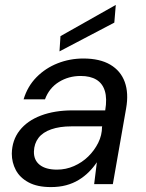

<svg xmlns="http://www.w3.org/2000/svg" viewBox="-20 -749 593 781"><path d="M187 12Q132 12 96.5 -7Q61 -26 44.5 -57Q28 -88 28 -124Q29 -179 60 -218.5Q91 -258 146.5 -279Q202 -300 275 -300H408Q416 -348 406.5 -379Q397 -410 372 -425Q347 -440 308 -440Q259 -440 219.5 -415.5Q180 -391 163 -345H76Q92 -398 128.5 -435Q165 -472 214.5 -491.5Q264 -511 319 -511Q386 -511 428.5 -486Q471 -461 487.5 -415.5Q504 -370 493 -308L439 0H363L374 -89Q360 -68 341.5 -49.5Q323 -31 300 -17Q277 -3 249 4.5Q221 12 187 12ZM212 -59Q248 -59 281 -73.5Q314 -88 339 -112.5Q364 -137 379.5 -168Q395 -199 395 -233L396 -235H270Q223 -235 188.5 -223Q154 -211 136.5 -188Q119 -165 118 -133Q117 -98 141.5 -78.5Q166 -59 212 -59ZM222 -540 226 -602 451 -729 445 -657Z"/></svg>

Font: DM Sans 20pt
Style: Italic
Weight: 400
Italic angle: -10°
Version: Version 4.004;gftools[0.9.30]